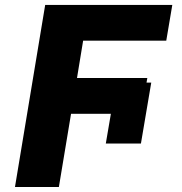

<svg xmlns="http://www.w3.org/2000/svg" viewBox="-20 -747 728 767"><path d="M584.2 -416.9 543 -173.7H402.7L422.9 -292.3H263.8L215.2 0H39.8L160.5 -727.3H668.3L644.2 -584.5H312.1L287.6 -435.4H568.5L565.3 -416.9Z"/></svg>

Font: Inter P Extra Bold
Style: Italic
Weight: 800
Italic angle: 9.39999°
Designer: Rasmus Andersson
Foundry: rsms
Version: Version 3.018;git-588b23468